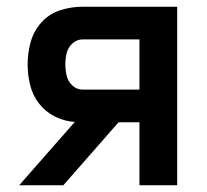

<svg xmlns="http://www.w3.org/2000/svg" viewBox="-20 -550 616 570"><path d="M37 0H168L332 -187H394V0H506V-530H225Q191 -530 158.5 -519.5Q126 -509 103 -483.5Q80 -458 71 -425Q62 -392 62 -359Q62 -328 69.5 -297.5Q77 -267 96 -242.5Q115 -218 143 -204Q171 -190 202 -188ZM225 -284Q208 -284 195 -296Q182 -308 178 -325Q174 -342 174 -359Q174 -376 178 -392.5Q182 -409 195 -421Q208 -433 225 -433H394V-284Z"/></svg>

Font: Iosevka Sparkle Semibold
Style: Regular
Weight: 600
Designer: Belleve Invis
Foundry: Belleve Invis
Version: Version 4.5.0; ttfautohint (v1.8.3)